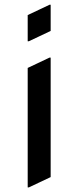

<svg xmlns="http://www.w3.org/2000/svg" viewBox="-20 -777 333 816"><path d="M195.3 -756.8V-645.5L102.5 -601.6H97.7V-712.9L190.4 -756.8ZM97.7 19.5V-488.3L190.4 -532.2H195.3V-24.4L102.5 19.5Z"/></svg>

Font: Nova Cut
Style: Book
Weight: 400
Version: Version 2.000